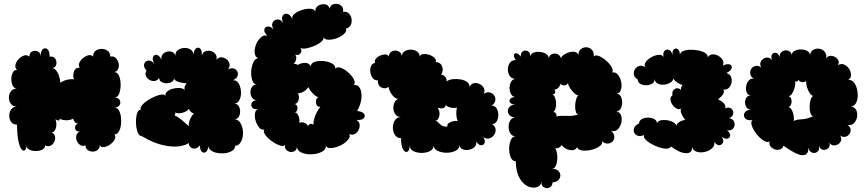

<svg xmlns="http://www.w3.org/2000/svg" viewBox="-20 -795 4583 1017"><path d="M70 -135Q49 -135 39 -149Q29 -163 29 -182Q29 -201 39 -215.5Q49 -230 70 -230Q49 -230 38 -244.5Q27 -259 27 -278Q27 -297 38 -311.5Q49 -326 70 -326Q55 -326 47.5 -341Q40 -356 40 -375.5Q40 -395 47.5 -410Q55 -425 70 -425Q58 -436 62 -452.5Q66 -469 79 -482.5Q92 -496 108 -501Q124 -506 136 -495Q136 -516 150.5 -522.5Q165 -529 180 -522.5Q195 -516 195 -495Q195 -525 207 -534.5Q219 -544 231 -534.5Q243 -525 243 -495Q264 -498 273 -483.5Q282 -469 278 -452.5Q274 -436 253 -433Q265 -436 275.5 -424Q286 -412 292.5 -393Q299 -374 300 -356Q313 -367 333.5 -372Q354 -377 372 -375Q364 -394 371.5 -415.5Q379 -437 403 -437Q394 -448 400 -462Q406 -476 420 -487.5Q434 -499 449 -502.5Q464 -506 473 -495Q473 -516 486.5 -526Q500 -536 518 -536Q536 -536 550 -526Q564 -516 564 -495Q580 -499 591.5 -489Q603 -479 607.5 -463Q612 -447 607 -432.5Q602 -418 586 -413Q603 -413 611 -392.5Q619 -372 619 -345.5Q619 -319 611 -298.5Q603 -278 586 -278Q607 -278 614 -265Q621 -252 614 -239Q607 -226 586 -226Q600 -226 609 -211.5Q618 -197 620.5 -175.5Q623 -154 620.5 -133Q618 -112 609 -97.5Q600 -83 586 -83Q595 -71 587.5 -56.5Q580 -42 564.5 -30.5Q549 -19 533 -16Q517 -13 508 -25Q508 -9 497 -0.5Q486 8 471 8Q456 8 444.5 -0.5Q433 -9 433 -25Q418 -19 405.5 -26.5Q393 -34 387 -48.5Q381 -63 384.5 -77.5Q388 -92 403 -98Q387 -98 381 -107Q375 -116 378.5 -126.5Q382 -137 395 -140Q384 -140 376.5 -148.5Q369 -157 368 -167Q353 -158 332 -158Q311 -158 296 -166Q297 -158 291 -157Q285 -156 273 -163Q279 -151 278.5 -134.5Q278 -118 271.5 -106Q265 -94 253 -94Q269 -86 271.5 -72Q274 -58 267.5 -44Q261 -30 248 -23.5Q235 -17 219 -25Q219 -10 204 -2.5Q189 5 169.5 5Q150 5 135 -2.5Q120 -10 120 -25Q120 -7 112.5 0Q105 7 95.5 -2.5Q86 -12 78.5 -43.5Q71 -75 70 -135Z M731 -74Q720 -74 712.5 -87.5Q705 -101 702 -122Q699 -143 700.5 -164Q702 -185 708 -199.5Q714 -214 726 -214Q721 -223 731 -236Q741 -249 759.5 -261.5Q778 -274 798.5 -283Q819 -292 835 -294Q851 -296 856 -287Q854 -300 865.5 -310Q877 -320 895 -325Q913 -330 930.5 -329Q948 -328 958 -319Q954 -335 968 -354Q943 -355 922 -362.5Q901 -370 902 -383Q902 -368 890 -361Q878 -354 862.5 -354Q847 -354 835 -361Q823 -368 823 -383Q814 -368 800 -366Q786 -364 772.5 -371.5Q759 -379 753 -392.5Q747 -406 756 -421Q739 -440 743.5 -455.5Q748 -471 764 -474Q780 -477 797 -458Q785 -481 791 -494Q797 -507 810.5 -504.5Q824 -502 836 -478Q832 -494 840.5 -505.5Q849 -517 863.5 -521Q878 -525 891.5 -520Q905 -515 909 -499Q908 -519 922 -529.5Q936 -540 955 -541Q974 -542 989 -533Q1004 -524 1005 -504Q1007 -531 1019 -539Q1031 -547 1041 -537Q1051 -527 1049 -500Q1054 -518 1068 -523.5Q1082 -529 1097.5 -524.5Q1113 -520 1122 -507.5Q1131 -495 1126 -478Q1137 -492 1152 -491.5Q1167 -491 1179.5 -481.5Q1192 -472 1195.5 -457Q1199 -442 1188 -428Q1212 -439 1227 -428Q1242 -417 1240 -399Q1238 -381 1214 -370Q1234 -371 1244.5 -352.5Q1255 -334 1256.5 -310Q1258 -286 1249 -266.5Q1240 -247 1220 -246Q1236 -246 1244 -233.5Q1252 -221 1252 -204.5Q1252 -188 1244 -175.5Q1236 -163 1220 -163Q1238 -163 1249 -149.5Q1260 -136 1264.5 -115.5Q1269 -95 1266 -74Q1263 -53 1253 -38.5Q1243 -24 1226 -23Q1225 -7 1210.5 3Q1196 13 1175 16Q1154 19 1132.5 15.5Q1111 12 1097 1.5Q1083 -9 1083 -25Q1083 0 1072 9Q1061 18 1050 9.5Q1039 1 1039 -25Q1026 -9 1012 -8Q998 -7 988.5 -16Q979 -25 980 -38Q964 -25 928.5 -20Q893 -15 842 -26.5Q791 -38 731 -74ZM987 -123Q978 -128 980 -141Q982 -154 989.5 -169Q997 -184 1007 -194Q998 -196 990.5 -203Q983 -210 981 -219Q974 -209 960 -202.5Q946 -196 931.5 -195Q917 -194 908 -200Q911 -191 904 -184Q918 -179 934.5 -166Q951 -153 965 -140Q979 -127 987 -123Z M1872 -207Q1901 -204 1909 -191.5Q1917 -179 1906 -168Q1895 -157 1867 -160Q1882 -153 1884.5 -137.5Q1887 -122 1880 -107.5Q1873 -93 1859.5 -85.5Q1846 -78 1830 -85Q1836 -73 1827 -59.5Q1818 -46 1801 -34.5Q1784 -23 1764 -16.5Q1744 -10 1728 -10.5Q1712 -11 1706 -23Q1707 -6 1692 4.5Q1677 15 1654.5 19.5Q1632 24 1609 21.5Q1586 19 1570 9.5Q1554 0 1553 -17Q1551 -1 1540 5.5Q1529 12 1516.5 9.5Q1504 7 1495.5 -2.5Q1487 -12 1490 -28Q1484 -19 1469 -22.5Q1454 -26 1436 -36.5Q1418 -47 1403 -60.5Q1388 -74 1381 -87.5Q1374 -101 1380 -109Q1365 -105 1353 -119Q1341 -133 1334.5 -154Q1328 -175 1330.5 -193.5Q1333 -212 1347 -217Q1325 -214 1316 -225.5Q1307 -237 1313.5 -250Q1320 -263 1342 -265Q1325 -264 1316 -276.5Q1307 -289 1306.5 -305Q1306 -321 1314 -334Q1322 -347 1340 -347Q1326 -348 1319 -363Q1312 -378 1310.5 -398.5Q1309 -419 1313.5 -439.5Q1318 -460 1327 -473.5Q1336 -487 1349 -486Q1331 -493 1329 -514.5Q1327 -536 1336.5 -559.5Q1346 -583 1362.5 -597.5Q1379 -612 1397 -605Q1378 -623 1380 -637.5Q1382 -652 1397 -654.5Q1412 -657 1430 -639Q1416 -660 1424 -675.5Q1432 -691 1449.5 -692Q1467 -693 1481 -672Q1469 -697 1477 -711Q1485 -725 1501 -722Q1517 -719 1529 -693Q1524 -709 1540 -722Q1556 -735 1580.5 -742.5Q1605 -750 1626 -748.5Q1647 -747 1651 -731Q1648 -747 1657.5 -757.5Q1667 -768 1681.5 -771.5Q1696 -775 1709 -770Q1722 -765 1726 -749Q1730 -766 1742.5 -771.5Q1755 -777 1769 -774Q1783 -771 1791.5 -760Q1800 -749 1797 -732Q1815 -736 1827 -724.5Q1839 -713 1842 -695.5Q1845 -678 1838 -663Q1831 -648 1813 -644Q1818 -630 1802.5 -615.5Q1787 -601 1763.5 -592.5Q1740 -584 1719.5 -584.5Q1699 -585 1693 -599Q1697 -588 1683.5 -575.5Q1670 -563 1647.5 -553Q1625 -543 1603.5 -539Q1582 -535 1571 -541Q1582 -526 1571.5 -512.5Q1561 -499 1543 -506Q1552 -497 1548.5 -480.5Q1545 -464 1534 -457Q1548 -458 1557 -451Q1575 -462 1596 -462Q1617 -462 1626 -444Q1627 -461 1647.5 -467.5Q1668 -474 1694 -471.5Q1720 -469 1739 -458.5Q1758 -448 1756 -431Q1766 -443 1786 -435.5Q1806 -428 1825.5 -410.5Q1845 -393 1854.5 -374Q1864 -355 1854 -344Q1875 -348 1886 -328.5Q1897 -309 1894.5 -276Q1892 -243 1872 -207ZM1677 -229Q1663 -228 1657.5 -239Q1652 -250 1654 -263Q1656 -276 1667 -280Q1654 -282 1637 -300Q1620 -318 1613 -334Q1606 -320 1588.5 -310Q1571 -300 1557 -301Q1564 -292 1563.5 -278Q1563 -264 1556 -253.5Q1549 -243 1535 -244Q1549 -245 1553.5 -233.5Q1558 -222 1554 -211Q1550 -200 1538 -200Q1548 -201 1555 -191.5Q1562 -182 1565 -168.5Q1568 -155 1565 -144Q1577 -150 1591.5 -145Q1606 -140 1611 -127Q1615 -136 1623.5 -138.5Q1632 -141 1640 -134Q1639 -146 1644 -164.5Q1649 -183 1658 -200.5Q1667 -218 1677 -229Z M2104 -63Q2083 -63 2072 -80Q2061 -97 2061 -119Q2061 -141 2072 -158Q2083 -175 2104 -175Q2086 -175 2076 -187Q2066 -199 2064 -216.5Q2062 -234 2068.5 -249.5Q2075 -265 2089 -271Q2071 -273 2056 -293.5Q2041 -314 2038 -335Q2022 -322 2001.5 -331Q1981 -340 1981 -370Q1965 -368 1955 -380.5Q1945 -393 1942 -411Q1939 -429 1945 -444Q1951 -459 1967 -462Q1962 -473 1970.5 -483.5Q1979 -494 1993.5 -500.5Q2008 -507 2021.5 -506.5Q2035 -506 2040 -495Q2040 -511 2050.5 -519Q2061 -527 2074 -527Q2087 -527 2097.5 -519Q2108 -511 2108 -495Q2108 -513 2122 -522.5Q2136 -532 2155 -532Q2174 -532 2188.5 -522.5Q2203 -513 2203 -495Q2207 -507 2222 -508.5Q2237 -510 2254 -504.5Q2271 -499 2281.5 -488.5Q2292 -478 2288 -466Q2306 -466 2315.5 -454Q2325 -442 2325 -426.5Q2325 -411 2316 -400Q2329 -399 2338.5 -388Q2348 -377 2345 -363Q2356 -373 2377 -375.5Q2398 -378 2419 -374.5Q2440 -371 2454 -361Q2468 -351 2467 -335Q2476 -352 2491 -354.5Q2506 -357 2521 -349.5Q2536 -342 2543 -328Q2550 -314 2542 -298Q2559 -309 2574 -305.5Q2589 -302 2597.5 -289.5Q2606 -277 2603.5 -262Q2601 -247 2584 -235Q2601 -236 2610 -221.5Q2619 -207 2619.5 -187.5Q2620 -168 2611.5 -153Q2603 -138 2586 -138Q2603 -127 2605 -111Q2607 -95 2597.5 -81Q2588 -67 2572.5 -62Q2557 -57 2540 -69Q2552 -49 2546.5 -37Q2541 -25 2528 -25.5Q2515 -26 2503 -46Q2506 -29 2494.5 -17.5Q2483 -6 2465.5 -2Q2448 2 2432.5 -3.5Q2417 -9 2413 -26Q2413 -6 2392.5 4Q2372 14 2345.5 14Q2319 14 2298 4Q2277 -6 2277 -25Q2277 -5 2258 5Q2239 15 2213.5 15Q2188 15 2169 5Q2150 -5 2150 -25Q2150 1 2139 8Q2128 15 2116.5 -1.5Q2105 -18 2104 -63ZM2350 -124Q2347 -135 2356.5 -142.5Q2366 -150 2380 -153Q2394 -156 2405 -153Q2398 -168 2397 -190Q2396 -212 2401 -225Q2391 -222 2376.5 -223.5Q2362 -225 2351.5 -230.5Q2341 -236 2342 -245Q2342 -228 2329 -223Q2316 -218 2305 -224Q2303 -222 2298 -222Q2307 -213 2308 -197Q2309 -181 2302.5 -168Q2296 -155 2283 -155Q2294 -155 2300.5 -147.5Q2307 -140 2317 -132Q2327 -124 2350 -124Z M2712 59Q2694 59 2685.5 39Q2677 19 2677 -7Q2677 -33 2685.5 -53Q2694 -73 2712 -73Q2693 -73 2683.5 -88Q2674 -103 2674 -123Q2674 -143 2683.5 -158Q2693 -173 2712 -173Q2691 -173 2680.5 -183.5Q2670 -194 2670 -207Q2670 -220 2680.5 -230.5Q2691 -241 2712 -241Q2690 -241 2682.5 -251Q2675 -261 2682.5 -271Q2690 -281 2712 -281Q2696 -281 2687.5 -295.5Q2679 -310 2679 -329Q2679 -348 2687.5 -362.5Q2696 -377 2712 -377Q2691 -377 2680.5 -392Q2670 -407 2670 -427Q2670 -447 2680.5 -462Q2691 -477 2712 -477Q2700 -494 2702.5 -504Q2705 -514 2715.5 -513Q2726 -512 2738 -495Q2738 -517 2750.5 -524Q2763 -531 2776 -524Q2789 -517 2789 -495Q2791 -510 2806 -516Q2821 -522 2840.5 -520Q2860 -518 2873.5 -509Q2887 -500 2886 -486Q2891 -504 2905.5 -509Q2920 -514 2934 -507.5Q2948 -501 2951 -487Q2958 -502 2977.5 -511.5Q2997 -521 3017 -521Q3037 -521 3043 -504Q3045 -526 3058.5 -536Q3072 -546 3088.5 -544.5Q3105 -543 3116 -530.5Q3127 -518 3125 -496Q3134 -506 3153 -498Q3172 -490 3191 -473.5Q3210 -457 3220 -439Q3230 -421 3222 -411Q3240 -415 3252.5 -400Q3265 -385 3270 -362.5Q3275 -340 3269.5 -321Q3264 -302 3246 -298Q3261 -298 3268.5 -284Q3276 -270 3275.5 -251.5Q3275 -233 3267.5 -219.5Q3260 -206 3245 -206Q3265 -200 3270.5 -182Q3276 -164 3270.5 -143Q3265 -122 3251 -109Q3237 -96 3217 -102Q3233 -88 3234 -72.5Q3235 -57 3225.5 -46.5Q3216 -36 3200.5 -34.5Q3185 -33 3169 -47Q3173 -32 3155 -19.5Q3137 -7 3111 -1Q3085 5 3063 2Q3041 -1 3037 -16Q3030 -1 3013.5 0.5Q2997 2 2980.5 -6Q2964 -14 2955 -27Q2950 -18 2941 -13Q2932 -8 2921 -9Q2931 7 2932 33Q2933 59 2925.5 79.5Q2918 100 2901 100Q2923 98 2935 108Q2947 118 2948 132Q2949 146 2939 157.5Q2929 169 2907 171Q2905 193 2889.5 199Q2874 205 2860 196.5Q2846 188 2848 166Q2847 183 2833.5 191.5Q2820 200 2800 198.5Q2780 197 2760 182Q2740 167 2726.5 137Q2713 107 2712 59ZM3043 -189Q3034 -190 3030 -203.5Q3026 -217 3026.5 -235Q3027 -253 3031.5 -268.5Q3036 -284 3044 -290Q3035 -290 3023 -300.5Q3011 -311 3001 -326Q2991 -341 2988 -354Q2981 -343 2969 -342.5Q2957 -342 2949 -352Q2947 -340 2936.5 -329.5Q2926 -319 2915 -320Q2924 -313 2920 -303Q2916 -293 2901 -295Q2912 -295 2918 -282.5Q2924 -270 2925.5 -252.5Q2927 -235 2922.5 -220Q2918 -205 2909 -201Q2919 -203 2924.5 -194Q2930 -185 2927 -177Q2937 -182 2955.5 -181.5Q2974 -181 2997 -181Q3020 -181 3043 -189Z M3534 -19Q3529 -8 3512 -7.5Q3495 -7 3473 -14Q3451 -21 3430.5 -32.5Q3410 -44 3398.5 -56.5Q3387 -69 3392 -80Q3372 -71 3358 -76Q3344 -81 3339 -93Q3334 -105 3339.5 -118.5Q3345 -132 3365 -141Q3365 -156 3379.5 -164Q3394 -172 3413 -172Q3432 -172 3446 -164Q3460 -156 3460 -141Q3463 -153 3477.5 -157Q3492 -161 3511 -158.5Q3530 -156 3545 -148Q3560 -140 3563 -129Q3565 -141 3579.5 -149.5Q3594 -158 3610 -160Q3596 -176 3588.5 -195Q3581 -214 3591 -222Q3579 -213 3566 -219Q3553 -225 3543 -238.5Q3533 -252 3531.5 -267Q3530 -282 3542 -290Q3539 -308 3547 -317.5Q3555 -327 3566.5 -327.5Q3578 -328 3587 -318Q3585 -331 3595 -344Q3578 -350 3564.5 -359.5Q3551 -369 3548 -380Q3545 -366 3530 -357Q3515 -348 3497 -346.5Q3479 -345 3464.5 -352Q3450 -359 3447 -376Q3448 -360 3434.5 -352Q3421 -344 3403 -343.5Q3385 -343 3371.5 -351Q3358 -359 3358 -374Q3340 -385 3337.5 -400Q3335 -415 3343 -428Q3351 -441 3366 -445.5Q3381 -450 3398 -439Q3390 -452 3401 -467Q3412 -482 3431 -492.5Q3450 -503 3468.5 -504.5Q3487 -506 3495 -493Q3490 -516 3500.5 -526Q3511 -536 3524.5 -530.5Q3538 -525 3542 -502Q3540 -525 3549.5 -533.5Q3559 -542 3569.5 -535Q3580 -528 3582 -505Q3583 -518 3598.5 -524.5Q3614 -531 3636 -531.5Q3658 -532 3680 -527.5Q3702 -523 3716 -514Q3730 -505 3729 -491Q3737 -506 3753.5 -507Q3770 -508 3785.5 -499Q3801 -490 3808.5 -476Q3816 -462 3808 -447Q3832 -459 3845.5 -453.5Q3859 -448 3855.5 -434Q3852 -420 3827 -408Q3845 -404 3851.5 -389.5Q3858 -375 3855 -358Q3852 -341 3840.5 -329.5Q3829 -318 3811 -321Q3819 -309 3809 -294.5Q3799 -280 3783 -269Q3801 -261 3814 -247.5Q3827 -234 3821 -221Q3842 -230 3854 -219.5Q3866 -209 3864 -193Q3862 -177 3841 -169Q3858 -167 3865.5 -155.5Q3873 -144 3871 -131.5Q3869 -119 3859 -110.5Q3849 -102 3831 -105Q3849 -90 3847.5 -77Q3846 -64 3833.5 -60.5Q3821 -57 3803 -71Q3815 -52 3809 -39Q3803 -26 3789 -26Q3775 -26 3763 -45Q3768 -25 3752.5 -10.5Q3737 4 3714 9.5Q3691 15 3671 9Q3651 3 3646 -17Q3648 16 3615.5 16.5Q3583 17 3534 -19Z M4130 -23Q4125 -8 4111.5 -3.5Q4098 1 4083.5 -4Q4069 -9 4060.5 -20.5Q4052 -32 4057 -47Q4048 -39 4033 -46Q4018 -53 4002.5 -68Q3987 -83 3975.5 -101.5Q3964 -120 3960.5 -136Q3957 -152 3966 -159Q3939 -155 3927.5 -167.5Q3916 -180 3923 -195.5Q3930 -211 3957 -215Q3942 -215 3934.5 -226Q3927 -237 3926.5 -251.5Q3926 -266 3933.5 -277.5Q3941 -289 3956 -289Q3940 -292 3934.5 -307Q3929 -322 3932.5 -339.5Q3936 -357 3946.5 -369Q3957 -381 3973 -378Q3956 -389 3954 -404Q3952 -419 3959.5 -430.5Q3967 -442 3981.5 -445.5Q3996 -449 4013 -438Q4004 -451 4008 -463.5Q4012 -476 4023 -483.5Q4034 -491 4047 -490Q4060 -489 4069 -476Q4062 -497 4070 -507.5Q4078 -518 4090.5 -515Q4103 -512 4111 -491Q4108 -507 4116 -516Q4124 -525 4136.5 -527.5Q4149 -530 4160 -524Q4171 -518 4174 -503Q4174 -518 4188.5 -525.5Q4203 -533 4222 -533Q4241 -533 4255.5 -525.5Q4270 -518 4270 -503Q4274 -524 4289.5 -532Q4305 -540 4322 -536.5Q4339 -533 4349.5 -519.5Q4360 -506 4356 -484Q4363 -498 4376.5 -499Q4390 -500 4402.5 -493.5Q4415 -487 4420.5 -475Q4426 -463 4418 -449Q4434 -460 4450 -453.5Q4466 -447 4476.5 -432Q4487 -417 4488 -399.5Q4489 -382 4473 -372Q4490 -373 4501.5 -360Q4513 -347 4518.5 -326.5Q4524 -306 4523 -284.5Q4522 -263 4513.5 -248Q4505 -233 4488 -231Q4509 -227 4516 -210.5Q4523 -194 4519.5 -174.5Q4516 -155 4502.5 -142Q4489 -129 4469 -133Q4484 -123 4485.5 -109.5Q4487 -96 4479 -85Q4471 -74 4458 -70.5Q4445 -67 4430 -77Q4439 -63 4435 -50.5Q4431 -38 4419.5 -31Q4408 -24 4394.5 -25Q4381 -26 4373 -40Q4379 -21 4367 -10Q4355 1 4339.5 -1.5Q4324 -4 4318 -24Q4322 0 4309 9.5Q4296 19 4280.5 13Q4265 7 4262 -16Q4264 27 4232 27Q4200 27 4130 -23ZM4288 -180Q4277 -181 4272.5 -196Q4268 -211 4268.5 -231.5Q4269 -252 4274 -268Q4279 -284 4289 -287Q4279 -287 4269.5 -301Q4260 -315 4254.5 -333.5Q4249 -352 4250 -366Q4241 -358 4228 -360Q4215 -362 4208 -373Q4207 -365 4202 -363Q4197 -361 4191 -365Q4194 -351 4189.5 -332.5Q4185 -314 4176 -300Q4167 -286 4156 -286Q4168 -283 4171.5 -269Q4175 -255 4170 -241.5Q4165 -228 4152 -228Q4163 -230 4171.5 -216.5Q4180 -203 4183.5 -185Q4187 -167 4184 -154Q4198 -162 4226 -163Q4254 -164 4288 -180Z"/></svg>

Font: Rubik Bubbles
Style: Regular
Weight: 400
Designer: Hubert and Fischer, NaN
Foundry: Hubert and Fischer, NaN
Version: Version 2.200